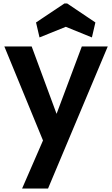

<svg xmlns="http://www.w3.org/2000/svg" viewBox="-20 -821 645 1103"><path d="M207 -606 187 -692 350 -801H366L528 -692L508 -606L358 -667ZM599 -554 256 262H107L227 -14L5 -554H162L305 -167L450 -554Z"/></svg>

Font: Fz Poppins SemBd
Style: Regular
Weight: 600
Designer: Ninad Kale (Devanagari), Jonny Pinhorn (Latin)
Foundry: Indian Type Foundry
Version: Vit hóa bi Vntype.Com & FontZin.Com